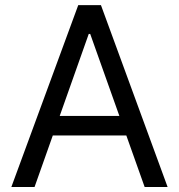

<svg xmlns="http://www.w3.org/2000/svg" viewBox="-20 -748 716 768"><path d="M118.2 0H25.4L293 -727.5H383.8L650.4 0H558.6L340.8 -612.3H335ZM152.3 -284.2H524.4V-206.1H152.3Z"/></svg>

Font: Inter
Style: Regular
Weight: 400
Designer: Rasmus Andersson
Foundry: rsms
Version: Version 4.000;git-8c9346024